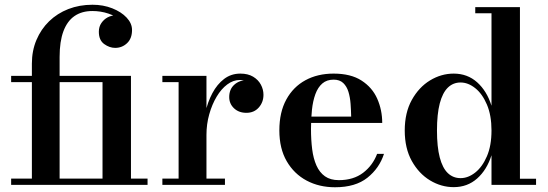

<svg xmlns="http://www.w3.org/2000/svg" viewBox="-20 -780 2312 810"><path d="M114.5 0V-511.5Q114.5 -566 133.8 -611.5Q153 -657 187.2 -690.2Q221.5 -723.5 268.2 -741.8Q315 -760 370 -760Q415.5 -760 453.5 -745Q491.5 -730 514.2 -705.8Q537 -681.5 537 -653.5Q537 -617.5 516 -597.8Q495 -578 466 -578Q442 -578 419.5 -594.2Q397 -610.5 397 -646Q397 -667.5 407.8 -683Q418.5 -698.5 434.2 -706.8Q450 -715 466 -715Q492.5 -715 514.2 -698.2Q536 -681.5 536 -653.5H510Q510 -675.5 489.5 -693.8Q469 -712 437 -722.8Q405 -733.5 370 -733.5Q325 -733.5 294.2 -712.2Q263.5 -691 247.5 -648Q231.5 -605 231.5 -540V0ZM27 0V-26.5H602.5V0ZM412.5 0V-433.5H27V-460H532.5V0Z M836 -210.5Q836 -257.5 846 -303.5Q856 -349.5 876 -387Q896 -424.5 925.5 -447Q955 -469.5 994 -469.5Q1026 -469.5 1047.8 -456.5Q1069.5 -443.5 1080.5 -423Q1091.5 -402.5 1091.5 -380Q1091.5 -349 1071.8 -326.5Q1052 -304 1019.5 -304Q987.5 -304 967.2 -323.2Q947 -342.5 947 -370.5Q947 -403 968 -422.2Q989 -441.5 1019.5 -441.5Q1039.5 -441.5 1055.8 -433Q1072 -424.5 1081.2 -410.5Q1090.5 -396.5 1090.5 -380H1064Q1064 -397.5 1054.5 -411.5Q1045 -425.5 1028.2 -434Q1011.5 -442.5 991 -442.5Q964 -442.5 938.8 -423.8Q913.5 -405 894 -372.2Q874.5 -339.5 862.8 -298Q851 -256.5 851 -210.5ZM851 -460V-26.5H929V0H665V-26.5H733.5V-433.5H665V-460Z M1393.5 10Q1326.5 10 1273.5 -18.2Q1220.5 -46.5 1189.5 -100Q1158.5 -153.5 1158.5 -230Q1158.5 -306.5 1187.8 -360Q1217 -413.5 1268.5 -441.5Q1320 -469.5 1387.5 -469.5Q1460 -469.5 1505.2 -440.2Q1550.5 -411 1571.5 -363.5Q1592.5 -316 1592.5 -261.5H1226V-288H1461.5Q1461 -314.5 1459 -342Q1457 -369.5 1450 -392.5Q1443 -415.5 1428 -429.8Q1413 -444 1387.5 -444Q1358.5 -444 1339.8 -427.8Q1321 -411.5 1310.5 -382.8Q1300 -354 1296 -316.5Q1292 -279 1292 -236Q1292 -189.5 1297 -150.2Q1302 -111 1315 -81.8Q1328 -52.5 1351 -36.2Q1374 -20 1409.5 -20Q1471 -20 1511.8 -51Q1552.5 -82 1571 -131H1600Q1580.5 -70.5 1530 -30.2Q1479.5 10 1393.5 10Z M1894 9.5Q1841.5 9.5 1794.2 -19Q1747 -47.5 1717.2 -101Q1687.5 -154.5 1687.5 -229.5Q1687.5 -304.5 1717.2 -358.2Q1747 -412 1794.2 -440.8Q1841.5 -469.5 1894 -469.5Q1952 -469.5 1993 -432.8Q2034 -396 2053.5 -334V-724H1985V-750H2173.5V-26H2241.5V0H2053.5V-125Q2034 -63.5 1993 -27Q1952 9.5 1894 9.5ZM1923 -28.5Q1955 -28.5 1985 -52.2Q2015 -76 2034.2 -120.8Q2053.5 -165.5 2053.5 -229.5Q2053.5 -293.5 2034.2 -338.8Q2015 -384 1985 -408Q1955 -432 1923 -432Q1891.5 -432 1869.2 -410.2Q1847 -388.5 1835.2 -343.5Q1823.5 -298.5 1823.5 -229.5Q1823.5 -160.5 1835.2 -115.8Q1847 -71 1869.2 -49.8Q1891.5 -28.5 1923 -28.5Z"/></svg>

Font: Bodoni Moda 9pt SemiBold
Style: Regular
Weight: 600
Designer: Owen Earl
Foundry: indestructible type
Version: Version 2.005